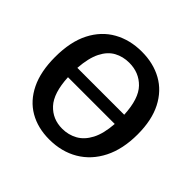

<svg xmlns="http://www.w3.org/2000/svg" viewBox="-176 -895 1089 1089"><g transform="rotate(45 368.0 -351.0)"><path d="M355 11Q263 11 194 -29Q125 -69 86.5 -148Q48 -227 48 -343Q48 -466 90 -548Q132 -630 206 -671.5Q280 -713 375 -713Q468 -713 539 -673.5Q610 -634 650 -556Q690 -478 690 -364Q690 -246 647.5 -162Q605 -78 529.5 -33.5Q454 11 355 11ZM369 -618Q319 -618 278.5 -596Q238 -574 212.5 -523.5Q187 -473 181 -389H557Q551 -512 499.5 -565Q448 -618 369 -618ZM364 -84Q414 -84 455.5 -107Q497 -130 523.5 -180.5Q550 -231 556 -314H181Q187 -192 237 -138Q287 -84 364 -84Z"/></g></svg>

Font: Bitter SemiBold
Style: Regular
Weight: 600
Designer: Sol Matas, and Bitter project Authors
Foundry: Sol Matas
Version: Version 2.001